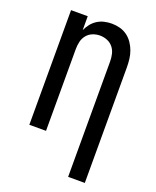

<svg xmlns="http://www.w3.org/2000/svg" viewBox="-171 -842 943 1157"><g transform="rotate(20 300.0 -264.0)"><path d="M410 215V-525Q410 -549 404.5 -572.5Q399 -596 384 -614.5Q369 -633 346.5 -642Q324 -651 300 -651Q276 -651 253.5 -642Q231 -633 216 -614.5Q201 -596 195.5 -572.5Q190 -549 190 -525V0H83V-735H190V-646Q200 -668 215 -687Q230 -706 250.5 -719Q271 -732 295 -737.5Q319 -743 343 -743Q369 -743 395 -736Q421 -729 442 -713.5Q463 -698 478 -676Q493 -654 502 -629Q511 -604 514 -577.5Q517 -551 517 -525V215Z"/></g></svg>

Font: Iosevka SS04 Semibold Extended
Style: Regular
Weight: 600
Width: 7
Monospace: yes
Designer: Belleve Invis
Foundry: Belleve Invis
Version: Version 19.0.0; ttfautohint (v1.8.4)